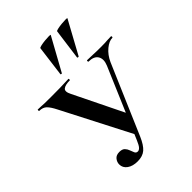

<svg xmlns="http://www.w3.org/2000/svg" viewBox="-253 -1007 1139 1139"><g transform="rotate(-45 316.5 -437.0)"><path d="M218 12Q177 12 152 -6Q127 -24 127 -53Q127 -72 140 -88.5Q153 -105 180 -105Q204 -105 215 -93.5Q226 -82 231 -67Q236 -52 241.5 -40.5Q247 -29 260 -29Q270 -29 280 -39.5Q290 -50 303 -81L490 -519Q507 -560 491 -586.5Q475 -613 429 -613Q427 -613 427 -619Q427 -625 429 -625Q455 -625 479 -623.5Q503 -622 542 -622Q563 -622 575.5 -622.5Q588 -623 599.5 -624Q611 -625 630 -625Q633 -625 633 -619Q633 -613 630 -613Q602 -613 570.5 -587Q539 -561 520 -519L332 -82Q310 -31 285 -9.5Q260 12 218 12ZM324 -105 99 -542Q80 -580 63 -596.5Q46 -613 16 -613Q14 -613 14 -619Q14 -625 16 -625Q33 -625 43 -624Q53 -623 70 -622.5Q87 -622 125 -622Q172 -622 199.5 -622.5Q227 -623 243.5 -624Q260 -625 273 -625Q275 -625 275 -619Q275 -613 273 -613Q234 -613 218 -600Q202 -587 220 -552L381 -223ZM269 -676Q268 -674 263.5 -675Q259 -676 259 -678L284 -871Q285 -875 300.5 -878.5Q316 -882 336 -884Q356 -886 370.5 -886Q385 -886 383 -883ZM410 -676Q408 -674 403.5 -675Q399 -676 399 -678L425 -871Q425 -875 440.5 -878.5Q456 -882 476 -884Q496 -886 510.5 -886Q525 -886 523 -883Z"/></g></svg>

Font: Cormorant
Style: Bold
Weight: 700
Designer: Christian Thalmann (Catharsis Fonts)
Foundry: Catharsis Fonts
Version: Version 4.000